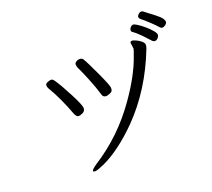

<svg xmlns="http://www.w3.org/2000/svg" viewBox="-133 -964 1266 1149"><g transform="rotate(-20 500.0 -390.0)"><path d="M285 -352Q242 -468 194 -548Q187 -560 187 -570.5Q187 -581 201.5 -587Q216 -593 225.5 -593Q235 -593 245 -578Q271 -541 311 -463.5Q351 -386 351 -367.5Q351 -349 334.5 -340.5Q318 -332 306.5 -332Q295 -332 285 -352ZM748 -636Q748 -647 761 -647Q766 -647 783 -640Q800 -633 815 -620.5Q830 -608 830 -596.5Q830 -585 825 -572Q736 -343 582 -185Q459 -60 346 -8Q301 12 287.5 12Q274 12 274 7Q274 -3 308 -26Q484 -138 607 -313Q700 -445 738 -554Q753 -594 753 -600ZM399 -608Q398 -613 396.5 -617Q395 -621 395 -629Q395 -637 405 -644Q415 -651 429 -651Q443 -651 450 -640Q468 -610 507 -525Q546 -440 546 -426V-419Q546 -402 528.5 -395Q511 -388 503 -388Q483 -388 478 -407Q464 -456 438.5 -518Q413 -580 399 -608ZM781 -695Q774 -699 774 -708Q774 -717 782 -726Q790 -735 799 -735Q808 -735 827 -722.5Q846 -710 867 -692Q888 -674 903 -656Q918 -638 918 -628Q918 -618 909 -608Q900 -598 889.5 -598Q879 -598 870 -609Q861 -620 832 -650Q803 -680 781 -695ZM972 -662Q966 -658 958 -658Q950 -658 940 -670Q930 -682 902.5 -708Q875 -734 851 -753Q844 -759 844 -767Q844 -775 853 -783.5Q862 -792 870 -792Q878 -792 882 -789Q964 -728 977 -712Q990 -696 990 -684Q990 -672 972 -662Z"/></g></svg>

Font: ToneOZ-Pinyin-WenKai-Regular
Style: Regular
Weight: 400
Designer: Fontworks Inc.
Foundry: ToneOZ
Version: Version 0.240331